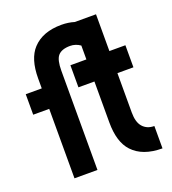

<svg xmlns="http://www.w3.org/2000/svg" viewBox="-137 -845 859 958"><g transform="rotate(-20 293.0 -366.0)"><path d="M97.7 0V-368.7H12.7V-477.5H97.7V-529.8Q97.7 -634.3 145 -685.1Q198.2 -742.2 297.4 -742.2Q334.5 -742.2 365.7 -732.4H478.5V-537.1H563.5V-419.9H478.5V-210.4Q478.5 -159.7 500 -134.8Q522.5 -108.9 561.5 -108.9V9.8Q457 9.8 403.8 -47.4Q356.4 -98.1 356.4 -202.6V-419.9H271.5V-537.1H356.4V-610.8Q331.5 -628.4 302.7 -628.4Q257.3 -628.4 237.8 -605.5Q219.7 -584 219.7 -526.9V0Z"/></g></svg>

Font: Consola Mono
Style: Bold
Weight: 700
Monospace: yes
Designer: Wojciech Kalinowski "wmk69" (wmk69@o2.pl)
Foundry: Wojciech Kalinowski "wmk69" (wmk69@o2.pl)
Version: Version 2.1.0